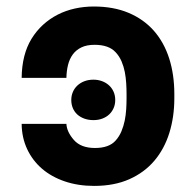

<svg xmlns="http://www.w3.org/2000/svg" viewBox="-20 -573 615 602"><path d="M78.8 -451.3Q94.1 -476.2 114.9 -495.2Q135.7 -514.2 160.7 -527Q185.7 -539.8 214.5 -546.2Q243.3 -552.6 274.1 -552.6Q335.9 -552.6 383.2 -532.7Q430.4 -512.8 462.4 -476.6Q494.3 -440.3 510.5 -389.7Q526.6 -339.1 526.6 -277.7V-264.9Q526.6 -206.7 511 -156.4Q495.4 -106.2 464.1 -69.2Q432.9 -32.3 385.7 -11.2Q338.4 9.9 274.9 9.9Q224.8 9.9 183.1 -4.3Q141.3 -18.5 111.5 -44.2Q81.7 -70 65 -105.8Q48.3 -141.7 47.9 -184.7H188.2Q189.3 -159.8 211.6 -134.2Q233.7 -109 277.7 -109Q322.1 -109 342.7 -132.5Q354 -145.2 360.8 -161.4Q367.5 -177.6 371.1 -195.1Q374.6 -212.7 375.7 -230.6Q376.8 -248.6 376.8 -264.9V-277.7Q376.8 -294 375.7 -312Q374.6 -329.9 371.3 -347.3Q367.9 -364.7 361 -380.9Q354 -397 342.3 -409.4Q321 -432.5 276.6 -432.5Q252.1 -432.5 235.4 -424.5Q218.8 -416.5 208.5 -402.7Q198.2 -388.8 193.4 -369.9Q188.6 -350.9 188.2 -328.8H47.9Q48.7 -402 78.8 -451.3ZM273.1 -323.2Q286.9 -323.2 299.4 -318.7Q311.8 -314.3 321.2 -305.9Q330.6 -297.6 335.9 -285.9Q341.3 -274.1 341.3 -259.6Q341.3 -245.7 336.3 -234.2Q331.3 -222.7 322.4 -214.3Q313.6 -206 301 -201.2Q288.4 -196.4 273.1 -196.4Q257.1 -196.4 244.1 -201.2Q231.2 -206 222.1 -214.3Q213.1 -222.7 208.3 -234.2Q203.5 -245.7 203.5 -259.6Q203.5 -273.1 208.5 -284.6Q213.4 -296.2 222.5 -304.7Q231.5 -313.2 244.3 -318.2Q257.1 -323.2 273.1 -323.2Z"/></svg>

Font: Inter P
Style: Bold
Weight: 700
Designer: Rasmus Andersson
Foundry: rsms
Version: Version 3.018;git-588b23468